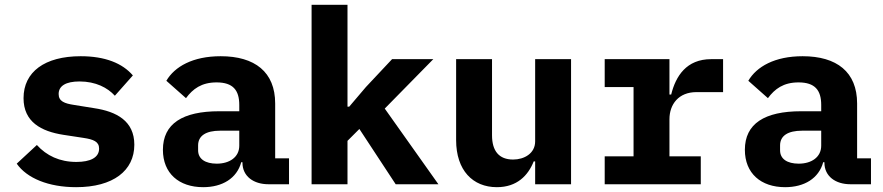

<svg xmlns="http://www.w3.org/2000/svg" viewBox="-20 -760 3641 792"><path d="M294 12.1C447.1 12.1 534.1 -56.1 534.1 -163C534.1 -261 460.9 -300.1 367.9 -313.9L285.9 -327.1C246.1 -333.1 221.9 -342 221.9 -372.2C221.9 -405.9 252.1 -424 307.9 -424C375 -424 424 -398.1 453.8 -365.1L528.1 -448.9C485.1 -498.9 414.1 -528.1 312.9 -528.1C164.1 -528.1 77.1 -463.1 77.1 -355.1C77.1 -257.1 149.9 -218 241.8 -203.8L324.9 -191.1C365.1 -185 388.8 -176.1 388.8 -147C388.8 -110.1 353 -92 295.1 -92C225.9 -92 171.9 -117.9 132.1 -161.9L49 -84.9C90.9 -24.9 180 12.1 294 12.1Z M1087 0H1172.2V-106.9H1115.1V-333.1C1115.1 -463.1 1031.2 -528.1 890.3 -528.1C775.2 -528.1 700.3 -485.1 666.2 -426.8L747.2 -355.1C775.2 -393.1 811.1 -420.1 873.2 -420.1C941.1 -420.1 967 -388.1 967 -327.1V-301.1H884.2C733.3 -301.1 652 -250 652 -142C652 -45.1 718 12.1 818.2 12.1C897 12.1 957 -24.1 975.1 -90.9H980.1V-89.1C980.1 -32 1027 0 1087 0ZM797.2 -139.9V-160.2C797.2 -199.9 829.2 -220.9 888.1 -220.9H967V-159.1C967 -111.2 926.1 -84.9 874.3 -84.9C827.1 -84.9 797.2 -104 797.2 -139.9Z M1265.3 0H1413.4V-179L1462.4 -228L1612.2 0H1788.4L1567.1 -312.1L1767.4 -516H1597.3L1489.3 -400.9L1420.5 -320H1413.4V-740.1H1265.3Z M2187.5 0H2335.6V-516H2187.5V-176.8C2187.5 -127.1 2142.4 -101.9 2096.6 -101.9C2038.4 -101.9 2009.6 -137.1 2009.6 -202.1V-516H1861.5V-182.2C1861.5 -57.2 1930.4 12.1 2029.5 12.1C2112.6 12.1 2158.4 -35.9 2181.5 -94.1H2187.5Z M2474.4 0H2870.7V-115.1H2741.5V-268.1C2741.5 -329.9 2779.5 -380 2852.6 -380H2962.7V-516H2913.7C2811.4 -516 2767.4 -446 2748.6 -370H2741.5V-516H2474.4V-400.9H2593.4V-115.1H2474.4Z M3487.6 0H3572.8V-106.9H3515.6V-333.1C3515.6 -463.1 3431.8 -528.1 3290.8 -528.1C3175.8 -528.1 3100.9 -485.1 3066.8 -426.8L3147.7 -355.1C3175.8 -393.1 3211.6 -420.1 3273.8 -420.1C3341.6 -420.1 3367.5 -388.1 3367.5 -327.1V-301.1H3284.8C3133.9 -301.1 3052.6 -250 3052.6 -142C3052.6 -45.1 3118.6 12.1 3218.7 12.1C3297.6 12.1 3357.6 -24.1 3375.7 -90.9H3380.7V-89.1C3380.7 -32 3427.6 0 3487.6 0ZM3197.8 -139.9V-160.2C3197.8 -199.9 3229.8 -220.9 3288.7 -220.9H3367.5V-159.1C3367.5 -111.2 3326.7 -84.9 3274.9 -84.9C3227.6 -84.9 3197.8 -104 3197.8 -139.9Z"/></svg>

Font: Margiela Mono Bold
Style: Regular
Weight: 700
Designer: Mike Abbink, Paul van der Laan, Pieter van Rosmalen
Foundry: Bold Monday
Version: Version 2.003 2021